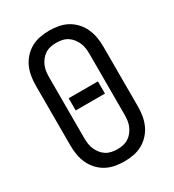

<svg xmlns="http://www.w3.org/2000/svg" viewBox="-182 -845 863 955"><g transform="rotate(-30 250.0 -367.5)"><path d="M250 8Q223 8 196.5 3Q170 -2 147 -14.5Q124 -27 105.5 -47Q87 -67 76 -91Q65 -115 60.5 -141.5Q56 -168 56 -195V-540Q56 -567 60.5 -593.5Q65 -620 76 -644Q87 -668 105.5 -688Q124 -708 147 -720.5Q170 -733 196.5 -738Q223 -743 250 -743Q277 -743 303.5 -738Q330 -733 353 -720.5Q376 -708 394.5 -688Q413 -668 424 -643.5Q435 -619 439.5 -593Q444 -567 444 -540V-195Q444 -168 439.5 -141.5Q435 -115 424 -91Q413 -67 394.5 -47Q376 -27 353 -14.5Q330 -2 303.5 3Q277 8 250 8ZM250 -62Q267 -62 283.5 -65.5Q300 -69 314 -78Q328 -87 338.5 -100.5Q349 -114 355.5 -129.5Q362 -145 364 -161.5Q366 -178 366 -195V-540Q366 -557 364 -573.5Q362 -590 355.5 -605.5Q349 -621 338.5 -634.5Q328 -648 314 -657Q300 -666 283.5 -669.5Q267 -673 250 -673Q233 -673 216.5 -669.5Q200 -666 186 -657Q172 -648 161.5 -634.5Q151 -621 144.5 -605.5Q138 -590 136 -573.5Q134 -557 134 -540V-195Q134 -178 136 -161.5Q138 -145 144.5 -129.5Q151 -114 161.5 -100.5Q172 -87 186 -78Q200 -69 216.5 -65.5Q233 -62 250 -62ZM166 -333V-403H334V-333Z"/></g></svg>

Font: Iosevka Term
Style: Regular
Weight: 400
Monospace: yes
Designer: Belleve Invis
Foundry: Belleve Invis
Version: Version 30.0.1